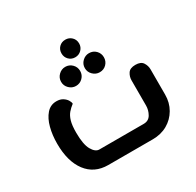

<svg xmlns="http://www.w3.org/2000/svg" viewBox="-164 -952 1156 1135"><g transform="rotate(-30 414.0 -384.5)"><path d="M264 0Q170 0 117.5 -69.5Q65 -139 65 -260Q65 -318 78 -368Q91 -418 118 -449Q145 -480 186 -480Q212 -480 229 -469Q246 -458 254.5 -444Q263 -430 263 -419Q243 -404 227.5 -386Q212 -368 203.5 -339Q195 -310 195 -261Q195 -180 216 -143Q237 -106 264 -106H567Q601 -106 617 -134Q633 -162 633 -193V-365Q633 -390 647 -411.5Q661 -433 698 -433Q735 -433 749 -411.5Q763 -390 763 -365V-193Q763 -138 737.5 -94Q712 -50 668 -25Q624 0 567 0ZM414 -649Q388 -649 371 -666.5Q354 -684 354 -709Q354 -735 371 -752Q388 -769 414 -769Q439 -769 456.5 -752Q474 -735 474 -709Q474 -684 456.5 -666.5Q439 -649 414 -649ZM495 -500Q469 -500 449.5 -519Q430 -538 430 -565Q430 -592 449.5 -611Q469 -630 495 -630Q523 -630 541.5 -611Q560 -592 560 -565Q560 -538 541.5 -519Q523 -500 495 -500ZM333 -500Q307 -500 287.5 -519Q268 -538 268 -565Q268 -592 287.5 -611Q307 -630 333 -630Q360 -630 379 -611Q398 -592 398 -565Q398 -538 379 -519Q360 -500 333 -500Z"/></g></svg>

Font: El Messiri
Style: Bold
Weight: 700
Designer: Mohamed Gaber
Foundry: Kief Type Foundry
Version: Version 2.020; ttfautohint (v1.8.3)